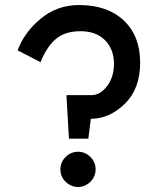

<svg xmlns="http://www.w3.org/2000/svg" viewBox="-20 -730 627 763"><path d="M241 -7.5Q220 -28 220 -57Q220 -86 241 -106.5Q262 -127 290 -127Q318 -127 339 -106.5Q360 -86 360 -57Q360 -28 339 -7.5Q318 13 290 13Q262 13 241 -7.5ZM50 -530Q76 -601 141.5 -655.5Q207 -710 294 -710Q407 -710 472 -648.5Q537 -587 537 -481Q537 -377 476 -317.5Q415 -258 341 -258L331 -179H254L244 -352H343Q379 -352 406 -388.5Q433 -425 433 -476Q433 -534 397.5 -570Q362 -606 300 -606Q239 -606 202.5 -575.5Q166 -545 141 -483Z"/></svg>

Font: Edgecutting Lite Medium
Style: Medium
Weight: 500
Designer: RandomMaerks (Nguyen Gia Bao)
Version: Version 1.0